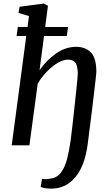

<svg xmlns="http://www.w3.org/2000/svg" viewBox="-20 -838 633 1107"><path d="M208 -433Q245.5 -488 301 -528Q356.5 -568 419.5 -568Q472 -568 503.8 -536Q535.5 -504 535.5 -423Q535.5 -417.5 532 -386.5Q528.5 -355.5 523.2 -310Q518 -264.5 511.8 -214.2Q505.5 -164 499.8 -118.8Q494 -73.5 490.2 -42.5Q486.5 -11.5 485.5 -6Q468.5 120.5 413.2 185Q358 249.5 277 249.5Q257 249.5 239 246.8Q221 244 214.5 238.5L222.5 193Q244 197.5 272 191.5Q310.5 186.5 333 155Q355.5 123.5 367.5 75.8Q379.5 28 386.5 -24.5Q387.5 -30 391 -58.2Q394.5 -86.5 399.2 -128.2Q404 -170 409 -216.2Q414 -262.5 418.5 -305Q423 -347.5 425.8 -377Q428.5 -406.5 428.5 -413.5Q427.5 -460.5 413.8 -477.2Q400 -494 371.5 -494Q344 -494 312 -475Q280 -456 250 -424.8Q220 -393.5 197.5 -356L149.5 0H47.5L131.5 -630.5H75.5L83 -682.5H139L147 -745.5L86.5 -763.5L93 -799L232.5 -817.5L256.5 -805L240.5 -682.5H372.5L365 -630.5H234Z"/></svg>

Font: Merriweather
Style: Italic
Weight: 400
Italic angle: -7.8°
Designer: Eben Sorkin
Foundry: Eben Sorkin
Version: Version 2.100